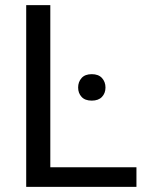

<svg xmlns="http://www.w3.org/2000/svg" viewBox="-20 -731 578 751"><path d="M176.8 -76.7H513.7V0H82.5V-710.9H176.8ZM299.1 -352.1Q285.6 -366.7 285.6 -388.7Q285.6 -410.6 299.1 -425.8Q312.5 -440.9 338.9 -440.9Q365.2 -440.9 378.9 -425.8Q392.6 -410.6 392.6 -388.7Q392.6 -366.7 378.9 -352.1Q365.2 -337.4 338.9 -337.4Q312.5 -337.4 299.1 -352.1Z"/></svg>

Font: MAUL
Style: Regular
Weight: 400
Designer: MAUL
Version: Version 1.0; 2020; ttfautohint (v1.8.3)